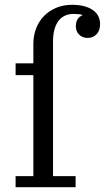

<svg xmlns="http://www.w3.org/2000/svg" viewBox="-20 -780 437 800"><path d="M45 -46H119V-467H45V-516H119V-597Q119 -633 131 -663Q143 -693 164.5 -714.5Q186 -736 215.5 -748Q245 -760 280 -760Q334 -760 365.5 -739Q397 -718 397 -679Q397 -653 382.5 -637.5Q368 -622 345 -622Q323 -622 309.5 -636Q296 -650 296 -670Q296 -705 323 -716V-718Q316 -720 307 -721Q298 -722 287 -722Q245 -722 223 -692Q201 -662 201 -608V-46H295V0H45Z"/></svg>

Font: IBM Plex Serif
Style: Regular
Weight: 400
Designer: Mike Abbink, Paul van der Laan, Pieter van Rosmalen
Foundry: Bold Monday
Version: Version 3.001